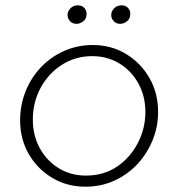

<svg xmlns="http://www.w3.org/2000/svg" viewBox="-20 -692 673 725"><path d="M302 13Q233 13 177 -20.5Q121 -54 88.5 -110.5Q56 -167 56 -237Q56 -296 77 -348Q98 -400 135.5 -439Q173 -478 223 -500Q273 -522 330 -522Q400 -522 455.5 -488.5Q511 -455 544 -398Q577 -341 577 -269Q577 -213 556 -162Q535 -111 498.5 -72Q462 -33 412 -10Q362 13 302 13ZM304 -29Q372 -29 422 -63Q472 -97 500.5 -152Q529 -207 529 -269Q529 -329 502.5 -377Q476 -425 430.5 -452.5Q385 -480 328 -480Q265 -480 214 -447.5Q163 -415 133.5 -360.5Q104 -306 104 -240Q104 -181 130 -133Q156 -85 201.5 -57Q247 -29 304 -29ZM434 -602Q419 -602 409.5 -612Q400 -622 400 -636Q400 -649 411 -660.5Q422 -672 439 -672Q453 -672 462.5 -663Q472 -654 472 -640Q472 -621 459.5 -611.5Q447 -602 434 -602ZM269 -602Q254 -602 244.5 -612Q235 -622 235 -636Q235 -649 246 -660.5Q257 -672 274 -672Q288 -672 297.5 -663Q307 -654 307 -640Q307 -621 294.5 -611.5Q282 -602 269 -602Z"/></svg>

Font: MuseoModerno ExtraLight
Style: Italic
Weight: 250
Italic angle: -9°
Designer: Pablo Cosgaya, Héctor Gatti, Marcela Romero, and the Authors of The MuseoModerno Project.
Foundry: Omnibus-Type Team
Version: Version 1.003